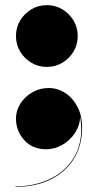

<svg xmlns="http://www.w3.org/2000/svg" viewBox="-20 -570 378 746"><path d="M42 -430Q42 -463 58.2 -490.2Q74.5 -517.5 101.8 -533.8Q129 -550 162 -550Q195 -550 222.2 -533.8Q249.5 -517.5 265.8 -490.2Q282 -463 282 -430Q282 -397 265.8 -369.8Q249.5 -342.5 222.2 -326.2Q195 -310 162 -310Q129 -310 101.8 -326.2Q74.5 -342.5 58.2 -369.8Q42 -397 42 -430ZM42 -109Q42 -140.5 59.5 -167.8Q77 -195 106 -211.5Q135 -228 169 -228Q203.5 -228 233.2 -208.8Q263 -189.5 281 -155Q299 -120.5 299 -74Q299 -4 266.5 47.8Q234 99.5 175.8 127.8Q117.5 156 40 156V154Q117.5 154 179.8 122.5Q242 91 273.5 30.5Q305 -30 291.5 -116.5Q290 -80.5 270.2 -51.8Q250.5 -23 220.8 -6.5Q191 10 160 10Q105.5 10 73.8 -26Q42 -62 42 -109Z"/></svg>

Font: Bodoni* 96pt Fatface
Style: Regular
Weight: 900
Version: Version 2.3